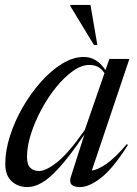

<svg xmlns="http://www.w3.org/2000/svg" viewBox="-20 -752 559 782"><path d="M268.5 -31.5 324 -204.5Q266 -119 224.2 -72.5Q182.5 -26 151 -8Q119.5 10 92.5 10Q53 10 27.2 -14Q1.5 -38 1.5 -84.5Q1.5 -138 20.5 -197.8Q39.5 -257.5 72.2 -314.5Q105 -371.5 146.2 -418Q187.5 -464.5 232.5 -492.2Q277.5 -520 321 -520Q374.5 -520 409.5 -466.5L425.5 -512H507L354 -57.5Q376.5 -59.5 412.8 -84.2Q449 -109 496.5 -165L501 -161.5Q440 -65 391.2 -27.5Q342.5 10 306.5 10Q255 10 268.5 -31.5ZM90 -113Q90 -81.5 103.5 -68.5Q117 -55.5 138.5 -55.5Q167.5 -55.5 213.2 -91.8Q259 -128 325.5 -223L405.5 -454Q393 -473 377.8 -480.2Q362.5 -487.5 344 -487.5Q312 -487.5 277 -462.8Q242 -438 208.8 -397Q175.5 -356 148.8 -306.2Q122 -256.5 106 -206.2Q90 -156 90 -113ZM376.5 -569H362.5L266 -728L267 -732H348.5Z"/></svg>

Font: Newsreader Display
Style: Italic
Weight: 400
Italic angle: -17°
Designer: Hugues Gentile
Foundry: Production Type
Version: Version 1.001